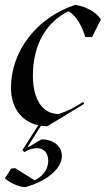

<svg xmlns="http://www.w3.org/2000/svg" viewBox="-34 -504 434 788"><path d="M160 14 312 -78 307 -86C279 -66 243 -48 207 -36C140 -36 101 -97 101 -192C101 -326 159 -414 247 -458C279 -440 303 -396 316 -352H344L380 -424C361 -455 317 -478 275 -484C115 -432 11 -292 11 -144C11 -64 53 -5 123 10L58 112L66 120C82 110 102 104 118 104C146 104 164 124 164 156C164 190 143 219 108 236L28 186L12 188L-14 228C14 252 50 264 70 264C158 240 220 188 220 136C220 96 185 68 136 68L82 100L80 98L134 12C142 13 151 14 160 14Z"/></svg>

Font: Mazius Display Extra italic
Style: Regular
Weight: 400
Italic angle: -17°
Designer: Alberto Casagrande & Collletttivo
Foundry: Collletttivo
Version: Version 2.000;Glyphs 3.2 (3217)